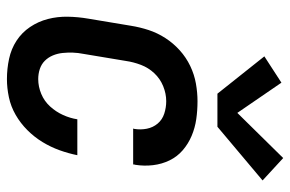

<svg xmlns="http://www.w3.org/2000/svg" viewBox="-158 -650 817 540"><g transform="rotate(90 250.0 -380.5)"><path d="M203 8Q174 8 146 2Q118 -4 95 -19Q72 -34 56.5 -57Q41 -80 34 -107Q27 -134 27.5 -163Q28 -192 33 -221L53 -341Q57 -366 65 -390.5Q73 -415 87.5 -437.5Q102 -460 122 -478Q142 -496 166 -507.5Q190 -519 215.5 -523.5Q241 -528 265 -528Q291 -528 315.5 -524.5Q340 -521 362.5 -511.5Q385 -502 403 -486.5Q421 -471 431.5 -449.5Q442 -428 445 -403Q448 -378 444 -353Q443 -351 443 -349.5Q443 -348 443 -347H342Q342 -348 342.5 -348.5Q343 -349 343 -350Q346 -368 342.5 -385.5Q339 -403 328 -416Q317 -429 300 -434.5Q283 -440 265 -440Q244 -440 223 -431.5Q202 -423 186.5 -406.5Q171 -390 163 -369Q155 -348 152 -327L132 -207Q129 -192 128.5 -177.5Q128 -163 129.5 -148.5Q131 -134 136.5 -121Q142 -108 151.5 -98.5Q161 -89 174.5 -84.5Q188 -80 203 -80Q224 -80 244.5 -88.5Q265 -97 280 -113.5Q295 -130 304 -150Q313 -170 316 -190H417Q412 -165 403 -140Q394 -115 380 -92Q366 -69 346.5 -49.5Q327 -30 303.5 -16.5Q280 -3 254 2.5Q228 8 203 8ZM244 -584 139 -716 213 -764 298 -640 425 -769 488 -711 337 -584Z"/></g></svg>

Font: Iosevka SS04 Semibold Oblique
Style: Regular
Weight: 600
Italic angle: -9°
Monospace: yes
Designer: Belleve Invis
Foundry: Belleve Invis
Version: Version 19.0.0; ttfautohint (v1.8.4)